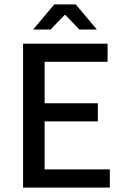

<svg xmlns="http://www.w3.org/2000/svg" viewBox="-20 -854 567 874"><path d="M85 0V-655.3H469.7V-572.8H183.1V-383.8H425.3V-301.3H183.1V-83H480V0ZM130.9 -719.7 227.1 -834H324.7L420.9 -719.7H341.3L277.8 -785.6H273.9L210.4 -719.7Z"/></svg>

Font: Varta Light SemiBold
Style: Regular
Weight: 600
Version: Version 1.004